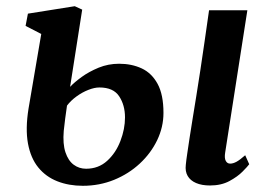

<svg xmlns="http://www.w3.org/2000/svg" viewBox="-20 -588 870 619"><path d="M657 10Q630.5 10 612 2Q593.5 -6 585 -20.8Q576.5 -35.5 579 -56.5Q580.5 -72 583.8 -93.8Q587 -115.5 591.2 -143.5Q595.5 -171.5 601 -205.2Q606.5 -239 612.8 -278Q619 -317 625.8 -361Q632.5 -405 639.5 -453.8Q646.5 -502.5 654 -555H777.5L706 -96.5Q703 -78.5 707.8 -69.5Q712.5 -60.5 722 -60.5Q731.5 -60.5 742.5 -66.5Q753.5 -72.5 770.5 -87.5L783.5 -58.5Q778.5 -51.5 762.2 -35Q746 -18.5 719.5 -4.2Q693 10 657 10ZM247 11Q202 11 165 -3.5Q128 -18 103.5 -48Q79 -78 70.2 -125.2Q61.5 -172.5 72 -238L113 -478.5L62.5 -504.5L70 -544L221 -568L245 -557L206 -308Q219.5 -322.5 243.2 -339.8Q267 -357 298 -369.8Q329 -382.5 364 -382.5Q404.5 -382.5 436.8 -367.5Q469 -352.5 488 -317.8Q507 -283 507 -224Q507 -178.5 486.8 -136.2Q466.5 -94 430.8 -60.8Q395 -27.5 347.8 -8.2Q300.5 11 247 11ZM257.5 -44Q297.5 -44 325.5 -69.5Q353.5 -95 368.2 -133.5Q383 -172 383 -209.5Q383 -249 364.2 -277.5Q345.5 -306 300.5 -306Q284.5 -306 264.8 -298.2Q245 -290.5 226.5 -277Q208 -263.5 196 -247.5Q193 -226.5 190.2 -206Q187.5 -185.5 185.5 -166Q182 -124 191 -97Q200 -70 217.5 -57Q235 -44 257.5 -44Z"/></svg>

Font: Merriweather SemiBold
Style: Italic
Weight: 600
Italic angle: -7.8°
Version: Version 2.101